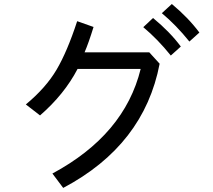

<svg xmlns="http://www.w3.org/2000/svg" viewBox="-20 -878 1040 939"><path d="M106.4 -367.2Q204.1 -448.2 256.3 -536.6Q308.6 -625 357.4 -774.4L437.5 -746.1Q413.1 -667 393.6 -622.1H710L760.7 -566.4Q684.6 -168 289.1 41L236.3 -29.3Q588.9 -218.8 668 -541H359.4Q294.9 -417 175.8 -313.5ZM771.5 -813.5 820.3 -858.4Q900.4 -792 955.1 -718.8L906.2 -674.8Q841.8 -754.9 771.5 -813.5ZM680.7 -745.1 728.5 -790Q811.5 -721.7 864.3 -650.4L815.4 -606.4Q751 -686.5 680.7 -745.1Z"/></svg>

Font: Gothic A1 Medium
Style: Regular
Weight: 500
Designer: HanYang I&C Co.,Ltd.
Foundry: HanYang I&C Co.,Ltd.
Version: Version 2.50